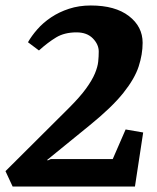

<svg xmlns="http://www.w3.org/2000/svg" viewBox="-43 -680 573 700"><path d="M3 0 -23 -56 209 -287Q249 -327 271 -357.5Q293 -388 303 -412Q313 -436 315 -455Q317 -474 317 -492Q317 -518 295.5 -540Q274 -562 236 -562Q192 -562 161.5 -543.5Q131 -525 99 -496L59 -526Q72 -549 93 -573Q114 -597 143 -616.5Q172 -636 208.5 -648Q245 -660 288 -660Q377 -660 427 -621.5Q477 -583 477 -524Q477 -482 462.5 -437.5Q448 -393 406.5 -341Q365 -289 285 -224L129 -97L131 -95L142 -100H368L415 -208L479 -197L449 0Z"/></svg>

Font: Faustina Light ExtraBold
Style: Italic
Weight: 800
Italic angle: -8°
Version: Version 1.200